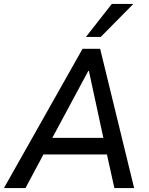

<svg xmlns="http://www.w3.org/2000/svg" viewBox="-44 -952 755 972"><path d="M-24 0 374 -705H463L635 0H535L491 -199L527 -170H143L191 -198L85 0ZM403 -593 209 -232 191 -254H506L484 -232L406 -593ZM391 -765 522 -932H631L466 -765Z"/></svg>

Font: Nunito Sans 10pt SemiCondensed SemiBold
Style: Italic
Weight: 600
Width: 4
Italic angle: -9°
Designer: Vernon Adams
Foundry: Vernon Adams
Version: Version 3.101;gftools[0.9.27]